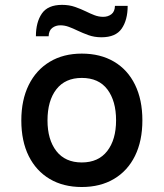

<svg xmlns="http://www.w3.org/2000/svg" viewBox="-20 -738 656 770"><path d="M308 12Q234 12 179.5 -20.2Q125 -52.5 95.2 -112.2Q65.5 -172 65.5 -255Q65.5 -337 95.2 -397.2Q125 -457.5 179.5 -490.2Q234 -523 308 -523Q382.5 -523 437.2 -490.8Q492 -458.5 521.5 -398.2Q551 -338 551 -255.5Q551 -173 521.5 -113Q492 -53 437.2 -20.5Q382.5 12 308 12ZM308 -86.5Q374.5 -86.5 410 -132.2Q445.5 -178 445.5 -255.5Q445.5 -333 410.8 -379.2Q376 -425.5 308 -425.5Q241.5 -425.5 206 -379.8Q170.5 -334 170.5 -255Q170.5 -178 206 -132.2Q241.5 -86.5 308 -86.5ZM387 -588.5Q358.5 -588.5 335 -597Q311.5 -605.5 290.5 -615.5Q273 -624 256.2 -630.2Q239.5 -636.5 222 -636.5Q203.5 -636.5 189.8 -626.2Q176 -616 175 -592.5H124Q124 -649 148 -683.8Q172 -718.5 229 -718.5Q257.5 -718.5 281 -710.2Q304.5 -702 325 -692Q342 -683.5 359 -677Q376 -670.5 394 -670.5Q413 -670.5 426.8 -681Q440.5 -691.5 441 -714.5H492Q492 -658 468 -623.2Q444 -588.5 387 -588.5Z"/></svg>

Font: Overpass Mono Light SemiBold
Style: Regular
Weight: 600
Monospace: yes
Version: Version 4.000